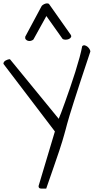

<svg xmlns="http://www.w3.org/2000/svg" viewBox="-24 -1100 569 1126"><path d="M297.9 -329.1 -3.9 -725.6Q-3.9 -738.3 9.8 -745.6Q23.4 -752.9 34.2 -752.9L320.3 -403.3Q324.2 -411.1 334.5 -438.5Q344.7 -465.8 358.4 -503.9Q372.1 -542 387.7 -587.4Q403.3 -632.8 417.5 -677.7Q431.6 -722.7 442.4 -762.2Q453.1 -801.8 458 -829.1Q464.8 -835.9 473.1 -834Q481.4 -832 488.8 -826.2Q496.1 -820.3 501 -812Q505.9 -803.7 505.9 -797.9Q471.7 -695.3 448.2 -624Q424.8 -552.7 409.2 -503.4Q393.6 -454.1 384.3 -423.8Q375 -393.6 369.6 -373Q364.3 -352.5 360.4 -338.4Q356.4 -324.2 352.1 -308.6Q347.7 -293 341.3 -271.5Q335 -250 323.2 -214.8Q311.5 -179.7 293 -126.5Q274.4 -73.2 247.1 5.9Q232.4 5.9 217.3 5.9Q202.1 5.9 202.1 -8.8ZM171.9 -868.2Q165 -862.3 156.2 -860.4Q147.5 -858.4 139.6 -860.8Q131.8 -863.3 127 -869.1Q122.1 -875 124 -884.8L219.7 -1063.5Q220.7 -1066.4 227.5 -1071.3Q234.4 -1076.2 242.2 -1078.6Q250 -1081.1 257.3 -1079.6Q264.6 -1078.1 268.6 -1069.3L387.7 -900.4Q396.5 -889.6 392.6 -882.3Q388.7 -875 379.9 -871.1Q371.1 -867.2 359.9 -867.2Q348.6 -867.2 342.8 -872.1L248 -1005.9Z"/></svg>

Font: Shadows Into Light Two
Style: Regular
Weight: 400
Designer: Kimberly Geswein
Foundry: Kimberly Geswein
Version: Version 1.003 2012